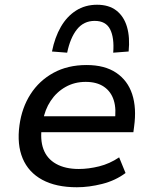

<svg xmlns="http://www.w3.org/2000/svg" viewBox="-20 -780 645 809"><path d="M304 9Q216 9 158 -22.5Q100 -54 75.5 -112.5Q51 -171 62 -252Q72 -326 108.5 -383Q145 -440 205 -473Q265 -506 345 -506Q421 -506 469.5 -473.5Q518 -441 537 -383Q556 -325 545 -246L542 -223H134L144 -290H485L463 -268Q471 -320 459.5 -357Q448 -394 418 -414.5Q388 -435 341 -435Q294 -435 256 -413.5Q218 -392 193.5 -355Q169 -318 161 -271L157 -250Q148 -192 163 -151.5Q178 -111 216.5 -89.5Q255 -68 312 -68Q353 -68 397.5 -79Q442 -90 482 -117L509 -51Q466 -19 410.5 -5Q355 9 304 9ZM263 -558 199 -563Q211 -623 236.5 -667Q262 -711 300.5 -735.5Q339 -760 389 -760Q439 -760 470.5 -735.5Q502 -711 515 -667Q528 -623 522 -563L457 -558Q462 -621 444 -656.5Q426 -692 379 -692Q333 -692 304.5 -656.5Q276 -621 263 -558Z"/></svg>

Font: Nunito Sans 7pt Medium
Style: Italic
Weight: 500
Italic angle: -9°
Designer: Vernon Adams
Foundry: Vernon Adams
Version: Version 3.101;gftools[0.9.27]